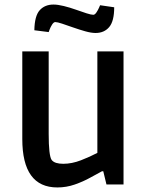

<svg xmlns="http://www.w3.org/2000/svg" viewBox="-20 -811 654 844"><path d="M232 13Q78 13 78 -200V-585H194V-223Q194 -127 207 -108Q214 -99 227 -95Q240 -91 258 -91Q296 -91 336 -106.5Q376 -122 408 -139V-585H523V0H448L434 -58H428Q407 -47 376.5 -30Q346 -13 309 0Q272 13 232 13ZM400 -666Q381 -666 354.5 -673.5Q328 -681 301 -690.5Q274 -700 253 -707Q232 -714 223 -714Q216 -714 209 -703Q202 -692 198 -681Q194 -670 194 -670L131 -678Q132 -741 154.5 -766Q177 -791 215 -791Q234 -791 260.5 -784.5Q287 -778 313.5 -768.5Q340 -759 360.5 -752.5Q381 -746 390 -746Q397 -746 404 -756.5Q411 -767 415.5 -777.5Q420 -788 420 -788L482 -779Q482 -718 460 -692Q438 -666 400 -666Z"/></svg>

Font: Ruda
Style: Bold
Weight: 700
Designer: Mariela Monsalve and Angelina Sanchez
Foundry: Mariela Monsalve and Angelina Sanchez
Version: Version 2.000